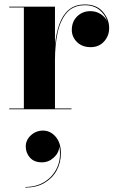

<svg xmlns="http://www.w3.org/2000/svg" viewBox="-20 -490 527 861"><path d="M95.5 166.8Q95.5 138 118.5 116.8Q141.5 95.6 173.1 95.6Q205.5 95.6 229.3 122.8Q253.1 150 253.1 196.8Q253.1 240 233.7 275Q214.3 310 178.7 330.6Q143.1 351.2 93.9 351.2V348.4Q143.9 348.4 181.5 324.4Q219.1 300.4 237.1 259.2Q255.1 218 245.9 166.4Q244.7 195.2 221.3 216.6Q197.9 238 167.9 238Q133.1 238 114.3 216.8Q95.5 195.6 95.5 166.8ZM21.5 -3.5H87V-456.5H21.5V-460H226.5V-288Q231.5 -340 246 -381.2Q260.5 -422.5 288.5 -446.2Q316.5 -470 361.5 -470Q413 -470 441.2 -437.2Q469.5 -404.5 469.5 -364Q469.5 -329 446.5 -303.8Q423.5 -278.5 386.5 -278.5Q348.5 -278.5 325.2 -301.5Q302 -324.5 302 -356Q302 -393 326 -416.5Q350 -440 385 -440Q411 -440 431 -427.2Q451 -414.5 460.5 -395.5Q451.5 -424.5 426 -445.5Q400.5 -466.5 361.5 -466.5Q308.5 -466.5 279.2 -432.5Q250 -398.5 238.2 -342.5Q226.5 -286.5 226.5 -220V-3.5H300.5V0H21.5Z"/></svg>

Font: Bodoni* 48pt
Style: Bold
Weight: 700
Version: Version 2.3